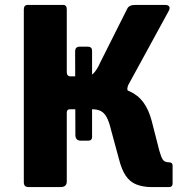

<svg xmlns="http://www.w3.org/2000/svg" viewBox="-20 -762 760 782"><path d="M309 -189Q287 -189 287 -213L286 -551Q286 -563 291 -567.5Q296 -572 306 -572H337Q355 -572 355 -555V-204Q355 -189 339 -189ZM99 0Q86 0 81.5 -5Q77 -10 77 -21V-723Q77 -742 93 -742H237Q252 -742 252 -724V-468Q252 -451 268 -451H349L421 -408Q472 -406 507 -390.5Q542 -375 564 -345Q586 -315 598 -269L629 -148Q636 -123 643 -112Q650 -101 668 -101Q683 -101 683 -87V-15Q683 0 668 0H599Q563 0 536 -10.5Q509 -21 492 -46.5Q475 -72 464 -116L432 -234Q424 -267 414.5 -284.5Q405 -302 391 -309.5Q377 -317 354 -317H265Q252 -317 252 -304V-23Q252 0 226 0ZM324 -375 327 -451Q351 -451 364 -466.5Q377 -482 388 -507L498 -726Q505 -742 531 -742H652Q665 -742 669 -735.5Q673 -729 668 -719L502 -415Q499 -407 498.5 -400Q498 -393 507 -388Z"/></svg>

Font: Libre Franklin
Style: Bold
Weight: 700
Designer: Pablo Impallari, Rodrigo Fuenzalida, Nhung Nguyen
Foundry: Impallari Type
Version: Version 3.000